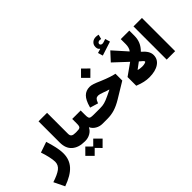

<svg xmlns="http://www.w3.org/2000/svg" viewBox="-198 -1835 2930 2930"><g transform="rotate(-45 1267.5 -369.5)"><path d="M63 -354C92.8 -268.1 118.2 -161.1 118.2 -102.1C118.2 -53.2 98.1 -14.2 58.6 16.1C18.6 45.9 -42 73.7 -123 99.6L-39.1 272.5C76.7 231 162.1 180.7 216.3 120.6C270.5 60.5 297.9 -13.7 297.9 -102.1C297.9 -191.9 270.5 -301.3 235.4 -413.1Z M374 -260.3C374 -174.3 398.9 -109.4 449.2 -65.9C499.5 -22 567.4 0 653.8 0H654.3V-193.4H653.8C585 -193.4 557.6 -210 557.6 -264.6V-716.8H374Z M945.8 -379.4H763.2V-284.7C763.2 -203.1 751.5 -193.4 668.5 -193.4H654.3C636.7 -193.4 629.4 -165.5 629.4 -97.2C629.4 -28.3 636.7 0 654.3 0H668.5C708 0 745.1 -9.8 778.8 -29.3C812.5 -48.8 836.4 -74.7 851.6 -106.4H856.4C871.6 -74.2 896 -48.3 929.2 -29.3C961.9 -9.8 999 0 1040.5 0H1052.2V-193.4H1041.5C1013.2 -193.4 992.2 -195.3 978.5 -199.2C951.2 -207 945.8 -230 945.8 -284.7ZM606.9 261.7 692.9 176.3 777.8 261.7 879.4 160.6 777.8 59.6 692.9 145 606.9 59.6 506.3 160.6Z M1296.9 -538.6C1243.7 -538.6 1200.2 -521.5 1165.5 -487.3C1130.9 -453.1 1103.5 -397.5 1082.5 -320.8L1079.1 -308.1L1210.9 -268.6L1215.3 -280.8C1234.4 -332 1254.9 -352.5 1295.4 -352.5C1313.5 -352.5 1339.4 -345.7 1386.7 -328.6C1425.8 -313.5 1453.1 -303.7 1478.5 -297.9V-293L1390.1 -250.5C1294.4 -205.1 1252.4 -193.4 1181.2 -193.4H1052.2C1034.7 -193.4 1027.3 -167 1027.3 -97.2C1027.3 -27.3 1034.7 0 1052.2 0H1142.1C1198.2 0 1252 -7.8 1302.2 -23.4C1352.5 -39.1 1406.7 -64.5 1464.4 -99.6L1717.8 -253.4V-400.4C1686 -406.7 1652.8 -416 1617.7 -428.2C1582 -439.9 1538.1 -456.5 1485.8 -478.5C1380.4 -524.9 1336.9 -538.6 1296.9 -538.6ZM1402.3 -626.5 1503.9 -727.5 1402.3 -828.6 1301.8 -727.5Z M1957.5 -1003.4C1936.5 -1007.8 1919.4 -1010.7 1904.3 -1010.7C1870.6 -1010.7 1842.8 -1001 1821.8 -981C1800.3 -960.9 1789.6 -935.1 1789.6 -904.3C1789.6 -872.1 1799.8 -849.6 1820.3 -837.4V-832.5L1753.4 -813L1776.9 -732.9L2005.4 -806.6L1981.9 -886.2L1927.2 -868.2C1919.4 -865.7 1911.1 -864.3 1901.9 -864.3C1879.9 -864.3 1862.3 -878.9 1862.3 -897C1862.3 -918.5 1883.3 -934.1 1910.6 -934.1C1919.9 -934.1 1928.7 -932.1 1938 -929.7ZM1789.1 -572.3 2004.9 -370.6 1812.5 -234.4V-46.4C1860.8 -27.3 1902.8 -14.2 1939 -6.3C1974.6 1.5 2010.3 5.4 2045.4 5.4C2134.3 5.4 2204.6 -12.2 2255.9 -47.4C2307.1 -82 2332.5 -129.9 2332.5 -190.4C2332.5 -249.5 2299.8 -302.7 2229 -363.8C2300.8 -435.5 2332.5 -509.8 2332.5 -607.9V-716.8H2148.4V-607.9C2148.4 -558.6 2134.8 -512.2 2111.8 -487.3L1914.1 -708.5ZM2103 -281.2C2147.5 -246.6 2169.4 -224.1 2169.4 -213.9C2169.4 -207 2161.1 -201.2 2144 -196.3C2127 -190.9 2106.4 -188.5 2082.5 -188.5C2052.7 -188.5 2019.5 -193.8 2000.5 -200.2V-204.6Z M2605.5 -716.8H2422.9V0H2605.5Z"/></g></svg>

Font: Estedad Black
Style: Regular
Weight: 900
Designer: Amin Abedi
Version: Version 7.3